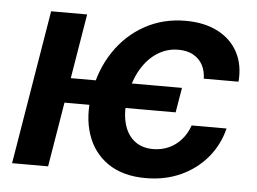

<svg xmlns="http://www.w3.org/2000/svg" viewBox="-44 -603 895 669"><g transform="rotate(5 403.0 -268.0)"><path d="M586.9 -313 572.3 -226.1H141.6L156.2 -313ZM235.4 -539.1 146 0H20L109.4 -539.1ZM487.8 11.2Q408.2 11.2 356 -24.4Q303.7 -60.1 282.7 -123Q261.7 -186 275.4 -268.1Q289.1 -350.6 331.1 -413.3Q373 -476.1 437 -511.5Q501 -546.9 579.6 -546.9Q645.5 -546.9 692.6 -522.5Q739.7 -498 762.9 -454.1Q786.1 -410.2 781.2 -351.6H659.7Q659.2 -378.4 648.2 -399.2Q637.2 -419.9 615.7 -432.1Q594.2 -444.3 563 -444.3Q523.4 -444.3 490 -423.1Q456.5 -401.9 433.3 -362.5Q410.2 -323.2 400.9 -268.6Q392.1 -213.9 402.1 -174.3Q412.1 -134.8 438.5 -113.3Q464.8 -91.8 504.9 -91.8Q534.2 -91.8 559.3 -103Q584.5 -114.3 603 -135.3Q621.6 -156.2 631.8 -185.5H753.9Q739.7 -127.9 702.6 -83.5Q665.5 -39.1 610.6 -13.9Q555.7 11.2 487.8 11.2Z"/></g></svg>

Font: Inter 18pt SemiBold
Style: Italic
Weight: 600
Italic angle: -9.3988°
Designer: Rasmus Andersson
Foundry: rsms
Version: Version 4.001;git-66647c0bb